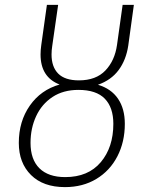

<svg xmlns="http://www.w3.org/2000/svg" viewBox="-20 -755 602 786"><path d="M381 -408Q435 -392 463 -351Q491 -310 491 -248Q491 -174 460.5 -115Q430 -56 374.5 -22.5Q319 11 246 11Q157 11 107 -38.5Q57 -88 57 -170Q57 -258 102 -322.5Q147 -387 224 -409Q146 -439 146 -532Q146 -550 149 -571L172 -735H218L194 -568Q191 -549 191 -532Q191 -481 218.5 -453.5Q246 -426 303 -426Q373 -426 411.5 -466.5Q450 -507 459 -571L482 -735H528L505 -568Q496 -509 465.5 -468Q435 -427 381 -408ZM301 -387Q239 -387 195 -358Q151 -329 128 -279.5Q105 -230 105 -170Q105 -102 141.5 -66Q178 -30 247 -30Q341 -30 392.5 -91Q444 -152 444 -248Q444 -315 409 -351Q374 -387 301 -387Z"/></svg>

Font: Fira Sans ExtraLight
Style: Italic
Weight: 275
Italic angle: -8°
Designer: Carrois Corporate & Edenspiekermann AG
Foundry: Carrois Corporate GbR & Edenspiekermann AG
Version: Version 4.203